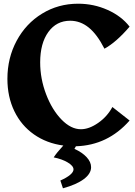

<svg xmlns="http://www.w3.org/2000/svg" viewBox="-20 -785 730 1037"><path d="M377 130Q377 111 346 92.5Q315 74 270 65Q286 40 322 1Q232 -11 163.5 -59Q95 -107 57.5 -184.5Q20 -262 20 -359Q20 -472 70 -565Q120 -658 207.5 -711.5Q295 -765 402 -765Q486 -765 561 -731.5Q636 -698 680 -641Q607 -556 544 -522Q505 -599 459.5 -636Q414 -673 359 -673Q285 -673 241 -612Q197 -551 197 -448Q197 -360 229 -276Q261 -192 312 -139.5Q363 -87 417 -87Q461 -87 510 -121Q559 -155 587 -207L680 -134Q562 0 390 5L382 19Q424 38 448 64Q472 90 472 118Q472 153 432.5 182.5Q393 212 320 232L306 190Q340 175 358.5 159.5Q377 144 377 130Z"/></svg>

Font: Otomanopee One
Style: Regular
Weight: 400
Designer: Das Ende der Wildnis
Foundry: Gutenberg Labo
Version: Version 3.005